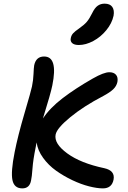

<svg xmlns="http://www.w3.org/2000/svg" viewBox="-20 -1019 700 1050"><path d="M411.1 -772.9Q386.2 -772.9 374.8 -783.2Q363.3 -793.5 367.2 -811Q370.1 -826.2 379.9 -836.9Q389.6 -847.7 413.1 -863.8Q440.9 -883.3 455.1 -900.1Q469.2 -917 483.9 -946.8Q498 -976.1 514.2 -987.5Q530.3 -999 551.8 -999Q581.5 -999 594 -981.2Q606.4 -963.4 601.1 -933.1Q592.3 -891.6 561.5 -854Q530.8 -816.4 490 -794.7Q449.2 -772.9 411.1 -772.9ZM102.1 11.2Q57.6 11.2 48.1 -33.9Q38.6 -79.1 60.1 -187Q77.6 -275.9 114 -399.7Q150.4 -523.4 154.8 -545.9Q162.1 -580.6 163.3 -614.7Q164.6 -648.9 167 -662.1Q177.2 -710 221.2 -710Q298.3 -710 266.1 -551.8Q257.3 -507.8 214.8 -371.1Q252.9 -428.7 322.8 -482.2Q392.6 -535.6 487.8 -589.8Q547.9 -624 578.1 -624Q602.1 -624 614.3 -610.1Q626.5 -596.2 622.1 -570.8Q617.2 -547.9 598.9 -530.5Q580.6 -513.2 544.9 -494.1Q438 -438.5 364.5 -378.2Q291 -317.9 284.2 -283.2Q274.4 -233.9 347.7 -180.2Q420.9 -126.5 550.8 -99.1Q609.9 -85.9 601.1 -37.1Q591.8 11.2 543 11.2Q510.7 11.2 466.8 0Q422.9 -11.2 375.5 -33.7Q328.1 -56.2 286.6 -85.7Q245.1 -115.2 215.6 -156Q186 -196.8 180.2 -240.2Q175.3 -215.3 174.8 -211.9Q161.1 -145 157.7 -97.9Q154.3 -50.8 149.9 -32.2Q142.1 11.2 102.1 11.2Z"/></svg>

Font: Shantell Sans Irregular
Style: Italic
Weight: 500
Italic angle: -11.31°
Designer: Stephen Nixon, Anya Danilova, Shantell Martin
Foundry: Arrow Type
Version: Version 1.006;[9816181b4]